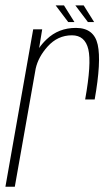

<svg xmlns="http://www.w3.org/2000/svg" viewBox="-36 -706 424 726"><path d="M286 -330Q310.5 -466.5 298 -519.5Q285.5 -572.5 236 -572.5Q182 -572.5 144 -530Q109 -491 99 -447L20 0H-15.5L89.5 -595H123.5L112 -524.5Q124 -542 140.5 -557.5Q185.5 -600.5 251 -600.5Q319.5 -600.5 333.5 -537Q347.5 -473.5 322 -330ZM296.5 -622.5 249 -685.5H280.5L320 -622.5ZM222 -622.5 174.5 -685.5H206L245.5 -622.5Z"/></svg>

Font: Anybody ExtraLight
Style: Italic
Weight: 200
Italic angle: -10°
Designer: Tyler Finck
Foundry: Etcetera Type Company
Version: Version 1.010; ttfautohint (v1.8.3) -l 8 -r 50 -G 200 -x 14 